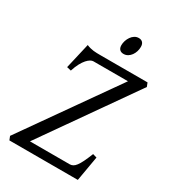

<svg xmlns="http://www.w3.org/2000/svg" viewBox="-192 -890 883 990"><g transform="rotate(30 250.0 -395.5)"><path d="M118.2 -48.8H355Q364.7 -48.8 373.5 -53.5Q382.3 -58.1 391.4 -70.1Q400.4 -82 410.4 -102.5Q420.4 -123 433.1 -154.8L457 -147.9Q454.1 -131.8 450.7 -112.1Q447.3 -92.3 443.8 -72Q440.4 -51.8 437 -33Q433.6 -14.2 431.2 0H23.9L15.1 -22L400.9 -569.8H194.8Q187.5 -569.8 178 -564.5Q168.5 -559.1 158 -547.4Q147.5 -535.6 137.2 -516.6Q127 -497.6 118.2 -470.2L92.8 -476.1L127.9 -627.9Q139.6 -623 149.4 -620.6Q159.2 -618.2 168.9 -616.9Q178.7 -615.7 189 -615.5Q199.2 -615.2 211.9 -615.2H491.2L500 -592.8ZM370.1 -756.3Q370.1 -742.7 366 -729.2Q361.8 -715.8 354 -704.8Q346.2 -693.8 335 -687Q323.7 -680.2 310.1 -680.2Q294.9 -680.2 286.6 -689Q278.3 -697.8 278.3 -714.4Q278.3 -727.5 282.7 -741Q287.1 -754.4 294.9 -765.6Q302.7 -776.9 313.7 -783.9Q324.7 -791 338.4 -791Q353.5 -791 361.8 -782Q370.1 -772.9 370.1 -756.3Z"/></g></svg>

Font: Gentium Basic
Style: Italic
Weight: 400
Italic angle: -8°
Designer: J. Victor Gaultney and Annie Olsen
Foundry: SIL International
Version: Version 1.102; 2013; Maintenance release